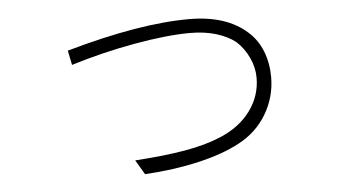

<svg xmlns="http://www.w3.org/2000/svg" viewBox="-40 -468 1041 580"><g transform="rotate(-5 481.0 -177.5)"><path d="M551 -405Q664 -405 727 -348Q755 -323 769 -287Q783 -251 783 -209Q783 -149 752.5 -97.5Q722 -46 667 -17Q617 10 541.5 27.5Q466 45 378 50L352 6Q443 0 505.5 -11Q568 -22 613 -41Q673 -66 706 -111Q739 -156 739 -211Q739 -242 725 -272Q711 -302 688 -323Q664 -342 629 -352.5Q594 -363 551 -363Q480 -363 380 -345Q280 -327 187 -298L178 -342Q400 -405 551 -405Z"/></g></svg>

Font: Gmarket Sans TTF Light
Style: Regular
Weight: 300
Designer: Creative Director : Sungho Lee; Art Director : Kiwoong Choi; Project Manager : Sori Yang, Jongwook Yoon; Font Designer :
Foundry: Sandoll Inc.
Version: Version 1.000;hotconv 1.0.109;makeotfexe 2.5.65596